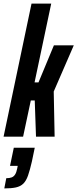

<svg xmlns="http://www.w3.org/2000/svg" viewBox="-37 -763 432 1072"><path d="M-17 0 139 -743H249L156 -303H178L264 -510H375L263 -252L268 0H164L157 -202H135L92 0ZM-13 289 -2 232Q16 232 28 227.5Q40 223 47.5 211Q55 199 59 178L62 163H19L40 62H157L141 139Q130 187 119.5 217Q109 247 93 262.5Q77 278 51.5 283.5Q26 289 -13 289Z"/></svg>

Font: Saira UltraCondensed ExtraBold
Style: Italic
Weight: 800
Width: 1
Italic angle: -12°
Designer: Hector Gatti with collaboration of the Omnibus-Type team
Foundry: Omnibus-Type
Version: Version 1.101